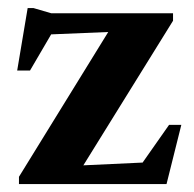

<svg xmlns="http://www.w3.org/2000/svg" viewBox="-20 -466 490 486"><path d="M28 0V-18.5L254 -385L109.5 -379L56 -287.5H23.5L50 -445.5H65L109.5 -432.5H418V-413.5L191 -47.5L341 -54.5L408 -150H439L401.5 0Z"/></svg>

Font: Newsreader Text
Style: Bold
Weight: 700
Designer: Hugues Gentile
Foundry: Production Type
Version: Version 1.001